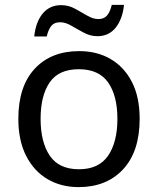

<svg xmlns="http://www.w3.org/2000/svg" viewBox="-20 -755 645 785"><path d="M551 -269Q551 -136 483.5 -63Q416 10 301 10Q230 10 174.5 -22.5Q119 -55 87 -117.5Q55 -180 55 -269Q55 -402 122 -474Q189 -546 304 -546Q377 -546 432.5 -513.5Q488 -481 519.5 -419.5Q551 -358 551 -269ZM146 -269Q146 -174 183.5 -118.5Q221 -63 303 -63Q384 -63 422 -118.5Q460 -174 460 -269Q460 -364 422 -418Q384 -472 302 -472Q220 -472 183 -418Q146 -364 146 -269ZM120 -606Q126 -665 154.5 -699.5Q183 -734 230 -734Q260 -734 286.5 -719.5Q313 -705 337 -691Q361 -677 382 -677Q405 -677 417.5 -691.5Q430 -706 437 -735H487Q481 -677 453 -642Q425 -607 378 -607Q350 -607 323.5 -621Q297 -635 272.5 -649.5Q248 -664 226 -664Q202 -664 190 -649.5Q178 -635 171 -606Z"/></svg>

Font: Noto Sans PhagsPa
Style: Regular
Weight: 400
Designer: Monotype Design Team
Foundry: Monotype Imaging Inc.
Version: Version 2.004; ttfautohint (v1.8.4.7-5d5b)